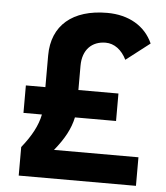

<svg xmlns="http://www.w3.org/2000/svg" viewBox="-51 -749 688 795"><g transform="rotate(5 293.0 -351.5)"><path d="M56.2 0H543.5V-118.7H192.4C232.9 -168 257.3 -212.9 267.1 -260.3H438V-374.5H271.5V-475.1C271.5 -542.5 310.5 -579.6 367.2 -579.6C402.8 -579.6 434.1 -556.6 454.1 -516.1L552.7 -592.3C521.5 -662.6 453.1 -703.1 362.8 -703.1C219.7 -703.1 134.3 -631.8 134.3 -505.9V-374.5H53.2V-260.3H129.9C120.6 -213.4 96.2 -168.5 56.2 -118.7Z"/></g></svg>

Font: Cascadia Mono NF
Style: Bold
Weight: 700
Monospace: yes
Designer: Aaron Bell
Foundry: Saja Typeworks
Version: Version 2404.023